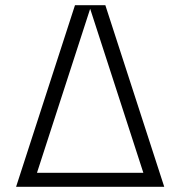

<svg xmlns="http://www.w3.org/2000/svg" viewBox="-20 -720 695 740"><path d="M106 -54H543L577 0H72ZM269 -700H332L105 0H42ZM323 -700H386L613 0H550Z"/></svg>

Font: Moderustic Light
Style: Regular
Weight: 300
Designer: Tural Alisoy
Foundry: TAFT Foundry
Version: Version 2.120